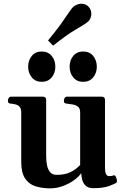

<svg xmlns="http://www.w3.org/2000/svg" viewBox="-20 -1009 686 1042"><path d="M252 13.2Q209 13.2 173.3 2.2Q137.7 -8.8 116.5 -40Q95.2 -71.3 95.2 -131.8V-398.9Q95.2 -419.9 86.4 -429.4Q77.6 -439 65.2 -442.1Q52.7 -445.3 40.5 -446.3Q30.3 -447.3 26.6 -450.4Q22.9 -453.6 22.9 -464.4Q22.9 -469.7 27.3 -477.1Q31.7 -484.4 39.6 -484.4H212.4Q230.5 -484.4 230.5 -466.8V-161.6Q230.5 -134.3 235.4 -111.3Q240.2 -88.4 252.4 -74.2Q264.6 -60.1 287.6 -60.1Q331.5 -60.1 361.3 -74.2Q391.1 -88.4 415 -113.8V-398.9Q415 -419.9 404.1 -429.2Q393.1 -438.5 376.5 -441.7Q359.9 -444.8 344.2 -446.3Q334 -447.3 330.3 -450.4Q326.7 -453.6 326.7 -464.4Q326.7 -469.7 330.8 -477.1Q335 -484.4 343.3 -484.4H531.7Q549.8 -484.4 549.8 -466.8V-106.4Q549.8 -71.8 556.4 -62.5Q563 -53.2 570.8 -53.2Q577.6 -53.2 584 -54Q590.3 -54.7 595.7 -57.1Q604 -60.5 609.4 -48.3Q614.7 -36.1 614.7 -26.4Q614.7 -20 612.3 -18.1Q603.5 -11.2 572.3 0.5Q541 12.2 486.3 12.2Q459 12.2 445.1 -1Q431.2 -14.2 426.3 -33Q421.4 -51.8 420.9 -69.3Q407.2 -49.3 380.6 -30.3Q354 -11.2 320.3 1Q286.6 13.2 252 13.2ZM431.6 -564.9Q397 -564.9 377.4 -588.9Q357.9 -612.8 357.9 -647Q357.9 -681.6 377.4 -705.6Q397 -729.5 431.6 -729.5Q465.8 -729.5 485.6 -705.6Q505.4 -681.6 505.4 -647Q505.4 -612.8 485.6 -588.9Q465.8 -564.9 431.6 -564.9ZM206.5 -564.9Q172.4 -564.9 152.6 -588.9Q132.8 -612.8 132.8 -647Q132.8 -681.6 152.6 -705.6Q172.4 -729.5 206.5 -729.5Q240.7 -729.5 260.5 -705.6Q280.3 -681.6 280.3 -647Q280.3 -612.8 260.5 -588.9Q240.7 -564.9 206.5 -564.9ZM268.1 -761.2 240.7 -789.6Q298.3 -858.9 332 -909.7Q365.7 -960.4 377 -971.2Q384.8 -978.5 397 -983.6Q409.2 -988.8 422.4 -988.8Q433.1 -988.8 442.9 -984.9Q452.6 -981 460.4 -972.7Q468.8 -963.9 472.2 -954.1Q475.6 -944.3 475.6 -934.1Q475.6 -921.9 470.9 -910.6Q466.3 -899.4 459 -892.6Q447.8 -881.8 395.3 -851.3Q342.8 -820.8 268.1 -761.2Z"/></svg>

Font: Gelasio SemiBold
Style: Regular
Weight: 600
Designer: Eben Sorkin
Foundry: Eben Sorkin
Version: Version 1.008